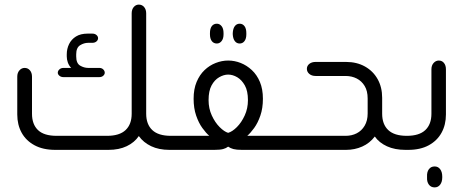

<svg xmlns="http://www.w3.org/2000/svg" viewBox="-20 -651 2012 834"><path d="M728 -61V0H716Q670 0 636.5 -16Q603 -32 583 -60Q564 -32 530.5 -16Q497 0 451 0H220Q167 0 130 -20Q93 -40 74 -74.5Q55 -109 55 -154V-318Q55 -335 64.5 -345.5Q74 -356 87 -356Q101 -356 110 -345.5Q119 -335 119 -318V-157Q119 -111 145 -86Q171 -61 226 -61H445Q499 -61 525.5 -86Q552 -111 552 -157V-593Q552 -610 561 -620.5Q570 -631 583 -631Q597 -631 606 -620.5Q615 -610 615 -593V-157Q615 -111 641.5 -86Q668 -61 722 -61ZM361 -505H381Q392 -505 399 -499Q406 -493 406 -485Q406 -477 399 -471Q392 -465 381 -465H363Q345 -465 328 -454.5Q311 -444 311 -415V-406Q311 -376 328 -366Q345 -356 363 -356H411Q422 -356 428.5 -349.5Q435 -343 435 -335Q435 -328 428.5 -322Q422 -316 411 -316H256Q245 -316 238 -322Q231 -328 231 -335Q231 -343 238 -349.5Q245 -356 256 -356H289Q279 -367 274.5 -380Q270 -393 270 -406V-415Q270 -439 280 -459.5Q290 -480 310 -492.5Q330 -505 361 -505Z M922 -462Q908 -462 900 -472.5Q892 -483 892 -502V-507Q892 -527 900 -537.5Q908 -548 922 -548Q934 -548 942.5 -537.5Q951 -527 951 -507V-502Q951 -483 942.5 -472.5Q934 -462 922 -462ZM1021 -462Q1008 -462 1000 -472.5Q992 -483 991 -502V-507Q992 -527 1000 -537.5Q1008 -548 1021 -548Q1034 -548 1042 -537.5Q1050 -527 1050 -507V-502Q1050 -483 1042 -472.5Q1034 -462 1021 -462ZM716 0V-61H889Q875 -73 859 -95Q843 -117 832 -149Q821 -181 821 -222Q821 -264 834 -295Q847 -326 868.5 -346.5Q890 -367 917 -377.5Q944 -388 971 -388Q999 -388 1025.5 -377.5Q1052 -367 1074 -346.5Q1096 -326 1109 -295Q1122 -264 1122 -222Q1122 -181 1111 -149Q1100 -117 1084 -95Q1068 -73 1054 -61H1226V0H1031Q1007 0 994 -3.5Q981 -7 971 -14Q962 -7 949 -3.5Q936 0 911 0ZM971 -74Q989 -79 1009 -99Q1029 -119 1043 -149.5Q1057 -180 1057 -216Q1057 -256 1043.5 -280Q1030 -304 1010.5 -315.5Q991 -327 971 -327Q952 -327 932 -315.5Q912 -304 899 -280Q886 -256 886 -216Q886 -180 900 -149.5Q914 -119 934 -99Q954 -79 971 -74Z M1753 -61V0H1741Q1695 0 1661 -15.5Q1627 -31 1608 -58Q1586 -29 1553.5 -14.5Q1521 0 1483 0H1214V-61H1481Q1508 -61 1529.5 -72Q1551 -83 1564 -105Q1577 -127 1577 -158V-223Q1577 -256 1564 -277.5Q1551 -299 1529.5 -310Q1508 -321 1481 -321H1351Q1334 -321 1323.5 -330Q1313 -339 1313 -352Q1313 -365 1323.5 -373.5Q1334 -382 1351 -382H1483Q1530 -382 1565.5 -362Q1601 -342 1620.5 -307Q1640 -272 1640 -226V-157Q1640 -111 1666.5 -86Q1693 -61 1747 -61Z M1741 0V-61H1747Q1801 -61 1827.5 -86Q1854 -111 1854 -157V-350Q1854 -367 1863.5 -377.5Q1873 -388 1886 -388Q1900 -388 1908.5 -377.5Q1917 -367 1917 -350V-154Q1917 -109 1898 -74.5Q1879 -40 1842.5 -20Q1806 0 1753 0ZM1868 163Q1852 163 1843 151Q1834 139 1835 120V116Q1834 96 1843 84Q1852 72 1868 72Q1883 72 1892 84Q1901 96 1901 116V120Q1901 139 1892 151Q1883 163 1868 163Z"/></svg>

Font: Beiruti
Style: Regular
Weight: 400
Designer: Arlette Boutros
Foundry: Boutros
Version: Version 1.41